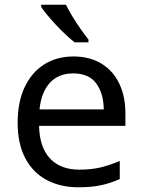

<svg xmlns="http://www.w3.org/2000/svg" viewBox="-20 -786 604 816"><path d="M292 -546Q361 -546 410.5 -516Q460 -486 486.5 -431.5Q513 -377 513 -304V-251H146Q148 -160 192.5 -112.5Q237 -65 317 -65Q368 -65 407.5 -74.5Q447 -84 489 -102V-25Q448 -7 408 1.5Q368 10 313 10Q237 10 178.5 -21Q120 -52 87.5 -113.5Q55 -175 55 -264Q55 -352 84.5 -415Q114 -478 167.5 -512Q221 -546 292 -546ZM291 -474Q228 -474 191.5 -433.5Q155 -393 148 -321H421Q420 -389 389 -431.5Q358 -474 291 -474ZM260 -766Q271 -744 287.5 -716.5Q304 -689 322.5 -663Q341 -637 356 -618V-606H297Q274 -624 245 -652.5Q216 -681 191.5 -709.5Q167 -738 155 -756V-766Z"/></svg>

Font: Noto Sans Osmanya
Style: Regular
Weight: 400
Designer: Monotype Design Team
Foundry: Monotype Imaging Inc.
Version: Version 2.001; ttfautohint (v1.8.4.7-5d5b)